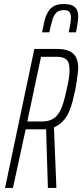

<svg xmlns="http://www.w3.org/2000/svg" viewBox="-20 -930 407 950"><path d="M5 0 150 -688H259Q302 -688 325.5 -676Q349 -664 358 -642.5Q367 -621 367 -594Q367 -587 365 -569Q363 -551 360 -529.5Q357 -508 353 -488Q346 -456 338.5 -426.5Q331 -397 319.5 -372.5Q308 -348 290.5 -329.5Q273 -311 247 -300L259 0H217L208 -291Q204 -290 199 -290Q194 -290 190 -290H107L44 0ZM115 -329H187Q218 -329 238 -339.5Q258 -350 271 -370.5Q284 -391 293 -420.5Q302 -450 310 -488Q317 -517 320.5 -540.5Q324 -564 324 -582Q324 -604 319.5 -618.5Q315 -633 300.5 -641Q286 -649 258 -649H183ZM188 -770Q194 -801 200 -826Q206 -851 217 -870Q228 -889 246.5 -899.5Q265 -910 294 -910Q323 -910 338.5 -902.5Q354 -895 360.5 -881.5Q367 -868 367 -848Q367 -832 363.5 -812.5Q360 -793 356 -770H320Q325 -792 328 -810.5Q331 -829 331 -843Q331 -861 323.5 -870.5Q316 -880 296 -880Q272 -880 259 -867.5Q246 -855 239 -831Q232 -807 224 -770Z"/></svg>

Font: Saira UltraCondensed ExtraLight
Style: Italic
Weight: 250
Width: 1
Italic angle: -12°
Designer: Hector Gatti with collaboration of the Omnibus-Type team
Foundry: Omnibus-Type
Version: Version 1.101